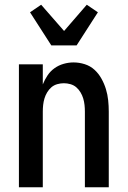

<svg xmlns="http://www.w3.org/2000/svg" viewBox="-20 -792 540 812"><path d="M60 0V-520H161V-435Q169 -455 181 -473Q193 -491 210.5 -503.5Q228 -516 249 -522Q270 -528 291 -528Q315 -528 338.5 -520.5Q362 -513 379.5 -497Q397 -481 409 -459.5Q421 -438 428 -415Q435 -392 437.5 -368Q440 -344 440 -320V0H339V-320Q339 -334 337.5 -348Q336 -362 332 -375.5Q328 -389 320.5 -401.5Q313 -414 302.5 -423Q292 -432 278 -436Q264 -440 250 -440Q236 -440 222 -436Q208 -432 197.5 -423Q187 -414 179.5 -401.5Q172 -389 168 -375.5Q164 -362 162.5 -348Q161 -334 161 -320V0ZM197 -600 107 -740 154 -772 251 -661 347 -772 394 -740 304 -600Z"/></svg>

Font: Iosevka Custom Semibold
Style: Regular
Weight: 600
Designer: Belleve Invis
Foundry: Belleve Invis
Version: Version 27.0.2; ttfautohint (v1.8.4)